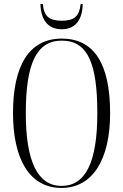

<svg xmlns="http://www.w3.org/2000/svg" viewBox="-20 -915 607 945"><path d="M284 -771C354 -771 386 -822 387 -895H377C370 -834 345 -813 284 -813C222 -813 196 -835 191 -895H179C181 -821 213 -771 284 -771ZM283 10C435 10 522 -128 522 -358C522 -603 442 -725 284 -725C123 -725 44 -592 44 -359C44 -137 122 10 283 10ZM283 0C164 0 107 -123 107 -358C107 -601 159 -715 284 -715C413 -715 459 -601 459 -358C459 -118 402 0 283 0Z"/></svg>

Font: Noto Serif Display ExtraCondensed Light
Style: Regular
Weight: 300
Width: 2
Designer: Monotype Design Team
Foundry: Monotype Imaging Inc.
Version: Version 2.009